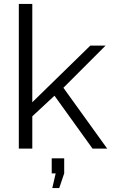

<svg xmlns="http://www.w3.org/2000/svg" viewBox="-20 -750 570 969"><path d="M244 199 261 125H241V49H304V125L279 199ZM447 0 255 -267 143 -163V0H75V-730H143V-234L436 -520H513L300 -307L521 0Z"/></svg>

Font: PTCRaleway
Style: Regular
Weight: 400
Designer: Matt McInerney, Pablo Impallari, Rodrigo Fuenzalida
Foundry: Matt McInerney, Pablo Impallari, Rodrigo Fuenzalida
Version: Version 3.000g; ttfautohint (v1.5) -l 8 -r 28 -G 28 -x 14 -D